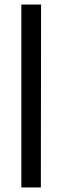

<svg xmlns="http://www.w3.org/2000/svg" viewBox="-20 -712 275 846"><path d="M74 -692H161L160 114H74Z"/></svg>

Font: Rasa SemiBold
Style: Regular
Weight: 600
Designer: Anna Giedrys (Yrsa+Rasa design), David Brezina (Yrsa art-direction, Rasa art-direction, design)
Foundry: Rosetta Type Foundry
Version: Version 2.004